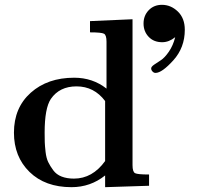

<svg xmlns="http://www.w3.org/2000/svg" viewBox="-20 -774 850 800"><path d="M38.1 -221.2Q38.1 -325.2 108.2 -387.7Q178.2 -450.2 289.1 -450.2Q366.2 -450.2 423.8 -404.8V-600.1Q423.8 -627.9 413.3 -633.5Q402.8 -639.2 355 -639.2V-686L532.2 -693.8V-85.9Q532.2 -58.1 542.7 -52.5Q553.2 -46.9 601.1 -46.9V0L418 5.9V-43Q356.9 5.9 277.8 5.9Q168 5.9 103 -57.6Q38.1 -121.1 38.1 -221.2ZM166 -221.2Q166 -196.3 166.5 -181.6Q167 -167 169.9 -141.1Q172.9 -115.2 180.9 -98.6Q189 -82 201.9 -64.5Q214.8 -46.9 236.8 -38.3Q258.8 -29.8 288.1 -29.8Q365.2 -29.8 418 -103V-353Q372.1 -414.1 298.8 -414.1Q228 -414.1 191.9 -361.8Q166 -323.2 166 -221.2ZM654.8 -753.9Q691.9 -753.9 720.9 -726.1Q750 -698.2 750 -649.9Q750 -575.7 702.4 -522.9Q654.8 -470.2 627.9 -470.2Q621.1 -470.2 615.5 -476.1Q609.9 -481.9 609.9 -489Q609.9 -496.1 622.3 -504.6Q634.8 -513.2 650.4 -523.2Q666 -533.2 683.6 -558.6Q701.2 -584 710 -619.1Q684.1 -598.1 655.8 -598.1Q620.6 -598.1 599.4 -620.6Q578.1 -643.1 578.1 -676Q578.1 -709 599.6 -731.4Q621.1 -753.9 654.8 -753.9Z"/></svg>

Font: CMU Serif
Style: Bold
Weight: 700
Version: Version 0.7.0